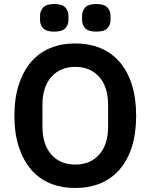

<svg xmlns="http://www.w3.org/2000/svg" viewBox="-20 -927 752 959"><path d="M356 12Q287 12 231 -11Q175 -34 135.5 -80Q96 -126 74 -193Q52 -260 52 -349Q52 -437 74 -504.5Q96 -572 135.5 -618Q175 -664 231 -687Q287 -710 356 -710Q425 -710 481 -687Q537 -664 577 -618Q617 -572 638.5 -504.5Q660 -437 660 -349Q660 -260 638.5 -193Q617 -126 577 -80Q537 -34 481 -11Q425 12 356 12ZM356 -105Q431 -105 475.5 -155Q520 -205 520 -295V-403Q520 -493 475.5 -543Q431 -593 356 -593Q281 -593 236.5 -543Q192 -493 192 -403V-295Q192 -205 236.5 -155Q281 -105 356 -105ZM251 -769Q212 -769 196 -785.5Q180 -802 180 -827V-848Q180 -873 196 -890Q212 -907 251 -907Q290 -907 306 -890Q322 -873 322 -848V-827Q322 -802 306 -785.5Q290 -769 251 -769ZM461 -769Q422 -769 406 -785.5Q390 -802 390 -827V-848Q390 -873 406 -890Q422 -907 461 -907Q500 -907 516 -890Q532 -873 532 -848V-827Q532 -802 516 -785.5Q500 -769 461 -769Z"/></svg>

Font: IBM Plex Sans Hebrew SmBld
Style: Regular
Weight: 600
Designer: Mike Abbink, Paul van der Laan, Pieter van Rosmalen, Yanek Iontef
Foundry: Bold Monday
Version: Version 1.3